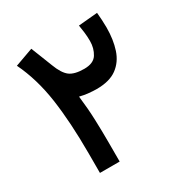

<svg xmlns="http://www.w3.org/2000/svg" viewBox="-157 -778 848 894"><g transform="rotate(-30 267.0 -330.5)"><path d="M484.9 -652.3Q486.8 -632.8 488 -612.3Q489.3 -591.8 489.3 -572.3Q489.3 -506.3 472.4 -455.3Q455.6 -404.3 415.8 -375Q376 -345.7 306.6 -345.7Q290 -345.7 265.9 -347.9Q241.7 -350.1 217.3 -356.4Q225.6 -287.6 227.8 -225.1Q230 -162.6 230 -104V0H124V-105.5Q124 -273.4 105.7 -399.2Q87.4 -524.9 38.6 -625.5L136.2 -660.6Q148.9 -627.9 158.9 -603.3Q168.9 -578.6 181.2 -546.4Q200.7 -494.6 226.1 -475.3Q251.5 -456.1 303.7 -456.1Q353.5 -456.1 372.3 -486.1Q391.1 -516.1 391.1 -555.7Q391.1 -579.6 388.4 -601.3Q385.7 -623 382.3 -643.1Z"/></g></svg>

Font: Vazirmatn RD UI Medium
Style: Regular
Weight: 500
Designer: Saber Rastikerdar
Foundry: Saber Rastikerdar
Version: Version 33.003